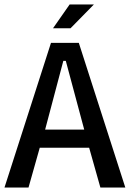

<svg xmlns="http://www.w3.org/2000/svg" viewBox="-22 -840 580 855"><path d="M288 -820 214 -714H292L396 -820ZM260 -569H271L353 -263H179ZM536 -5 329 -649H205L-2 -5H105L155 -182H375L425 -5Z"/></svg>

Font: Falling Sky
Style: Light
Weight: 400
Designer: Paul D. Hunt
Foundry: Adobe Systems Incorporated
Version: Version 1.02